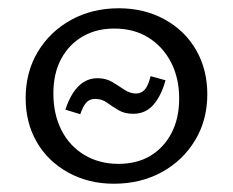

<svg xmlns="http://www.w3.org/2000/svg" viewBox="-20 -439 564 464"><path d="M255 5Q194 5 145 -22Q96 -49 69 -95.5Q42 -142 42 -202Q42 -265 71.5 -314Q101 -363 152 -391Q203 -419 267 -419Q329 -419 378 -392Q427 -365 454 -318Q481 -271 481 -211Q481 -149 451.5 -100Q422 -51 371 -23Q320 5 255 5ZM266 -43Q311 -43 343.5 -62.5Q376 -82 394.5 -117.5Q413 -153 413 -201Q413 -250 393.5 -288Q374 -326 339 -348Q304 -370 256 -370Q213 -370 180 -351Q147 -332 128 -297Q109 -262 109 -213Q109 -163 128.5 -124.5Q148 -86 184 -64.5Q220 -43 266 -43ZM302 -164Q281 -164 266 -173Q251 -182 238.5 -191Q226 -200 210 -200Q196 -200 188 -190.5Q180 -181 174 -163L138 -174Q145 -196 156 -213.5Q167 -231 182 -240.5Q197 -250 215 -250Q236 -250 251 -241Q266 -232 280 -222.5Q294 -213 309 -213Q321 -213 329.5 -222Q338 -231 344 -255L380 -245Q370 -208 351 -186Q332 -164 302 -164Z"/></svg>

Font: Ysabeau Office
Style: Regular
Weight: 400
Designer: Christian Thalmann (Catharsis Fonts)
Version: Version 2.001;gftools[0.9.30]; featfreeze: tnum,lnum,ss02